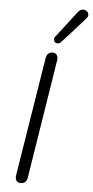

<svg xmlns="http://www.w3.org/2000/svg" viewBox="-61 -944 477 986"><g transform="rotate(5 177.5 -451.5)"><path d="M85 6C105 6 116 -6 119 -27L216 -636C220 -661 210 -676 190 -676C170 -676 159 -663 156 -642L58 -33C54 -8 65 6 85 6ZM229 -734 347 -865C375 -896 327 -929 301 -895L195 -757C179 -735 209 -712 229 -734Z"/></g></svg>

Font: SN Pro Light
Style: Italic
Weight: 300
Italic angle: -8.99998°
Designer: Tobias Whetton
Foundry: Supernotes
Version: Version 1.001;Glyphs 3.2 (3249)